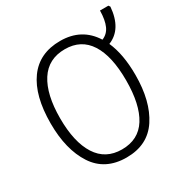

<svg xmlns="http://www.w3.org/2000/svg" viewBox="-176 -901 1011 1051"><g transform="rotate(-30 330.0 -375.0)"><path d="M325 10Q190 10 123.5 -92Q57 -194 57 -359Q57 -534 126 -629.5Q195 -725 327 -725Q463 -725 532 -615Q567 -629 583 -664.5Q599 -700 600 -760H653L660 -750Q649 -614 553 -576Q592 -489 592 -358Q592 -192 525.5 -91Q459 10 325 10ZM325 -41Q430 -41 481.5 -123Q533 -205 533 -358Q533 -511 481 -592Q429 -673 327 -673Q222 -673 169 -590.5Q116 -508 116 -358Q116 -207 169 -124Q222 -41 325 -41Z"/></g></svg>

Font: Noto Sans UI NarrowLight
Style: Regular
Weight: 300
Width: 4
Designer: Monotype Design Team
Foundry: Monotype Imaging Inc.
Version: Version 1.001